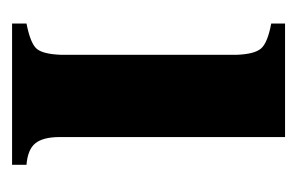

<svg xmlns="http://www.w3.org/2000/svg" viewBox="-107 -385 492 318"><g transform="rotate(90 139.0 -226.0)"><path d="M252.9 -23.9V0H19V-23.9Q51.8 -30.3 60.8 -40.8Q69.8 -51.3 70.8 -82V-371.1Q69.8 -401.4 60.3 -412.4Q50.8 -423.3 19 -429.2V-452.1H207V-79.1Q207 -51.3 217.3 -38.6Q227.5 -25.9 252.9 -23.9Z"/></g></svg>

Font: Accordance
Style: Bold
Weight: 700
Version: Version 1.2 (build January 31, 2020) Miklal Software Solutio